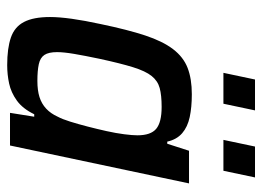

<svg xmlns="http://www.w3.org/2000/svg" viewBox="-120 -618 746 547"><g transform="rotate(90 253.5 -345.0)"><path d="M166 8Q118 8 87.5 -2.5Q57 -13 43 -40Q29 -67 29 -114Q29 -140 34 -176Q39 -212 49 -258Q65 -335 81.5 -385Q98 -435 120.5 -464.5Q143 -494 174 -506Q205 -518 249 -518Q286 -518 314 -512Q342 -506 360 -490.5Q378 -475 384 -448H390L410 -510H503L395 0H302L313 -69H306Q290 -36 267 -19.5Q244 -3 218.5 2.5Q193 8 166 8ZM211 -78Q238 -78 257 -84Q276 -90 290 -103Q304 -116 313 -136Q320 -149 327 -171.5Q334 -194 341 -221Q348 -248 354 -275Q360 -302 363 -325.5Q366 -349 366 -363Q366 -401 347.5 -416.5Q329 -432 285 -432Q252 -432 231.5 -426.5Q211 -421 197 -403.5Q183 -386 172 -350.5Q161 -315 148 -255Q139 -212 134 -182.5Q129 -153 129 -134Q129 -110 137 -98Q145 -86 163.5 -82Q182 -78 211 -78ZM379 -608 398 -698H486L467 -608ZM188 -608 207 -698H295L276 -608Z"/></g></svg>

Font: Saira SemiCondensed Medium
Style: Italic
Weight: 500
Width: 4
Italic angle: -12°
Designer: Hector Gatti with collaboration of the Omnibus-Type team
Foundry: Omnibus-Type
Version: Version 1.101